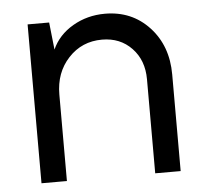

<svg xmlns="http://www.w3.org/2000/svg" viewBox="-43 -557 640 602"><g transform="rotate(-5 277.0 -256.0)"><path d="M64 0V-500H131.8L141.1 -414.1Q161.1 -459 206.8 -485.6Q252.4 -512.2 308.1 -512.2Q392.6 -512.2 447.3 -453.4Q502 -394.5 502 -304.2V0H421.9V-295.9Q421.9 -356 385.5 -394Q349.1 -432.1 292 -432.1Q228.5 -432.1 186.3 -386.7Q144 -341.3 144 -272V0Z"/></g></svg>

Font: Apfel Grotezk
Style: Regular
Weight: 400
Designer: Luigi Gorlero
Foundry: © 2023, Luigi Gorlero & Collletttivo
Version: Version 2.000;Glyphs 3.2 (3217)